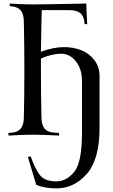

<svg xmlns="http://www.w3.org/2000/svg" viewBox="-20 -752 626 1065"><path d="M210 -632.3Q207.5 -538.6 207 -464.8Q275.9 -490.7 335 -490.7Q388.7 -490.7 432.9 -472.7Q477.1 -454.6 504.6 -417.2Q532.2 -379.9 532.2 -329.6V-44.4Q532.2 133.3 460.9 213.4Q390.1 293 293 293Q229.5 293 181.2 273.9Q171.9 243.2 134.8 119.6L149.9 114.7Q178.2 193.8 205.6 224.1Q232.4 253.9 293 253.9Q348.1 253.9 391.1 202.1Q434.6 150.4 434.6 -14.2V-304.7Q434.6 -370.1 400.6 -412.1Q366.7 -454.1 319.8 -454.1Q269.5 -454.1 207 -427.7V-366.2Q207 -227.1 210 -100.1Q210.9 -59.1 226.6 -39.3Q242.2 -19.5 277.3 -16.6L307.6 -14.6V0Q214.4 -4.9 161.1 -4.9Q108.4 -4.9 26.9 0V-14.6L47.9 -16.6Q80.1 -19.5 95.9 -39.6Q111.8 -59.6 112.3 -100.1Q115.2 -227.1 115.2 -366.2Q115.2 -505.4 112.3 -632.3Q111.8 -672.9 95.9 -692.9Q80.1 -712.9 47.9 -716.3L34.2 -717.8V-732.4Q108.9 -727.5 161.1 -727.5Q221.2 -727.5 458.5 -732.4Q459.5 -685.5 463.9 -618.2H449.2L447.8 -631.8Q444.3 -664.6 424.1 -680.2Q403.8 -695.8 363.8 -695.8H211.9Q210.9 -678.7 210 -632.3Z"/></svg>

Font: Flanker
Style: Regular
Weight: 400
Designer: Flanker
Foundry: Flanker
Version: Version 2.027